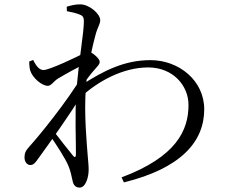

<svg xmlns="http://www.w3.org/2000/svg" viewBox="-20 -811 1040 879"><path d="M536.5 1.1 547.3 24C808.4 -40.4 915 -162.3 915 -310.5C915 -442.3 799.1 -535.7 668.6 -535.7C547.1 -535.7 451.6 -484.9 357.1 -424.4L355.6 -371.6C428.3 -437.9 542.1 -502.3 658.1 -502.3C772.3 -502.3 843 -419.1 843 -330.5C843 -213.8 786.7 -92.9 536.5 1.1ZM119.2 -55.5C134.2 -55.7 143.5 -68.3 155 -84.9C213.4 -164.7 300 -288.6 352.4 -372.4L354.3 -460C289.4 -349.6 159.3 -189 115 -140.7C96.1 -120.3 92.2 -108.3 92.2 -90.1C92.2 -69.8 104.2 -55.3 119.2 -55.5ZM344.6 47.8C372.6 47.8 385.9 -0.3 385.9 -33.6C385.9 -55.9 383.3 -74.3 381.4 -100.2C377 -158.4 364.3 -289.4 373 -407.9C379.9 -506.1 406.8 -612.8 416.7 -648.8C426.9 -688.9 438.8 -699.1 438.8 -718.8C438.8 -747.4 389.3 -791.1 346.8 -791.1C324.2 -791.1 303.8 -785.8 285.4 -780.3L286.2 -759.8C309.1 -755.5 327.3 -751 340.6 -746C357.8 -739.7 364 -734.9 364 -712.3C364 -659.8 339.9 -529.8 329.5 -389.4C322.5 -284.3 328 -163.8 327.6 -104.9C327.4 -89.5 322.1 -88.6 314 -98.5C296.9 -119.7 248.5 -179.8 218.1 -220.6L202.2 -199.1C233.9 -156.8 282.5 -80.2 293.9 -49.8C303 -27 306.6 -9.7 311.6 13.8C315.8 36.9 325.9 47.8 344.6 47.8ZM198.9 -418.1C215.1 -418.1 224.4 -438.3 246 -451.7C281 -472.3 332.3 -501.5 377.3 -522.1C372.2 -505.2 366 -487.1 360.2 -477.1L356.4 -419.1C374.7 -444.4 396.3 -473.9 412.7 -491.9C425.6 -507.1 436.7 -516 436.5 -527.8C436.5 -540.6 413.9 -561.2 397.2 -570.7C384.8 -576.5 379.3 -575.3 366.2 -568.7C338.3 -553 206.7 -490.4 179.3 -490.4C161.4 -490.4 146.9 -506 131.8 -536.5L113.7 -529.3C114.1 -516.6 114.2 -502.7 118.4 -488.1C128.5 -455.5 170.6 -418.1 198.9 -418.1Z"/></svg>

Font: Source Han Serif TW VF
Style: Regular
Weight: 250
Designer: Ryoko NISHIZUKA 西塚涼子 (kana & ideographs); Frank Grießhammer (Latin, Greek & Cyrillic); Wenlong ZHANG 张文龙 (bopomofo); San
Foundry: Adobe
Version: Version 2.002;hotconv 1.1.0;makeotfexe 2.6.0